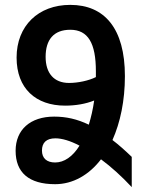

<svg xmlns="http://www.w3.org/2000/svg" viewBox="-20 -745 597 787"><path d="M152 -128C152 -160 170 -178 207 -178C234 -178 268 -168 306 -148C278 -103 243 -79 206 -79C172 -79 152 -96 152 -128ZM167 -512C167 -582 200 -623 268 -623C341 -623 373 -568 373 -453C373 -445 373 -437 373 -429C343 -414 299 -405 263 -405C201 -405 167 -445 167 -512ZM520 22V-102C492 -129 466 -152 441 -171C473 -243 492 -332 492 -433C492 -629 408 -725 268 -725C137 -725 48 -639 48 -509C48 -382 127 -312 247 -312C290 -312 331 -319 366 -333C361 -297 353 -263 344 -234C296 -257 251 -267 202 -267C104 -267 44 -213 44 -127C44 -38 98 10 206 10C279 10 345 -28 394 -92C436 -61 479 -22 520 22Z"/></svg>

Font: Noto Sans Armenian Condensed SemiBold
Style: Regular
Weight: 600
Width: 3
Designer: Monotype Design Team
Foundry: Monotype Imaging Inc.
Version: Version 2.008